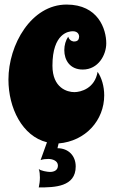

<svg xmlns="http://www.w3.org/2000/svg" viewBox="-20 -604 500 842"><path d="M312 126C312 79 280 46 232 46L237 25C356 15 437 -77 437 -186C437 -225 426 -263 408 -289C396 -216 334 -200 306 -200C275 -200 210 -218 210 -316C210 -459 282 -467 299 -467C320 -467 327 -454 327 -443C326 -432 323 -422 304 -422C304 -422 286 -422 279 -443C268 -427 262 -406 262 -384C262 -341 286 -299 343 -299C411 -299 446 -363 446 -414C446 -476 411 -584 272 -584C117 -584 17 -408 17 -255C17 -131 77 -7 186 20L158 98C169 94 181 93 192 93C210 93 234 101 234 122C234 143 217 150 199 150C188 150 158 145 150 137C154 148 155 162 155 174C155 190 153 204 150 218C219 218 312 216 312 126Z"/></svg>

Font: Spicy Rice
Style: Regular
Weight: 400
Designer: Astigmatic (AOETI)
Foundry: Astigmatic (AOETI)
Version: Version 1.000